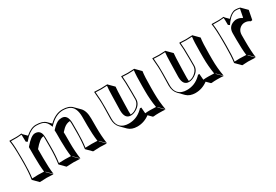

<svg xmlns="http://www.w3.org/2000/svg" viewBox="29 -1112 2661 1851"><g transform="rotate(-30 1359.0 -186.5)"><path d="M376 -305.7H374.5Q334.5 -304.2 268.6 -224.6V-123.5Q268.6 -14.2 278.8 56.6L222.2 0L220.2 2.9L276.4 59.6Q274.9 59.6 202.6 56.6Q202.6 56.6 125.5 59.6L68.8 2.9L67.9 0Q79.6 -82 80.1 -180.2V-234.9Q80.1 -367.7 68.8 -429.2L70.8 -432.1Q156.2 -428.2 201.2 -435.1Q205.1 -434.6 207 -433.1Q209 -429.7 210 -424.8L250 -385.3Q311 -438.5 365.2 -439Q440.9 -438.5 473.1 -406.7L511.2 -368.7Q583.5 -439 661.1 -439Q731.9 -438.5 766.1 -404.3L822.8 -347.7Q860.4 -309.1 860.4 -223.6V-123.5Q860.4 -28.3 872.6 56.6L815.9 0L814 2.9L870.6 59.6Q869.1 59.6 797.4 56.6Q797.4 56.6 717.8 59.6L661.1 2.9L660.2 0Q671.9 -82 671.9 -180.2V-272.9Q671.9 -291.5 669.9 -305.2Q630.4 -304.2 595.2 -272.5Q581.5 -259.8 564.5 -241.2Q565.4 -228 565.4 -211.4V-123.5Q565.4 -28.3 577.6 56.6L521 0L519 2.9L575.7 59.6Q574.2 59.6 502.4 56.6L422.4 59.6L366.2 2.9L365.2 0Q377 -82 377 -180.2V-281.2Q377 -294.9 376 -305.7ZM224.1 -342.8 217.8 -335.4 201.7 -346.7V-352.1Q201.7 -412.6 200.2 -423.3L199.7 -424.8Q158.2 -418.9 80.6 -421.4Q90.3 -356.9 89.8 -234.9V-180.2Q89.8 -84.5 79.1 -7.8Q118.2 -10.3 146 -9.8Q173.3 -9.8 210.9 -7.8Q202.1 -76.7 202.1 -180.2V-284.7L204.1 -287.6Q273.9 -371.6 317.9 -372.1Q374 -372.1 384.3 -315.4Q386.7 -299.8 387.2 -281.2V-180.2Q387.2 -84.5 376 -7.8Q418 -10.3 445.8 -9.8Q473.6 -9.8 509.8 -7.8Q499 -88.9 499 -180.2V-268.1Q499 -286.6 498 -297.4L497.6 -301.3L500.5 -304.7Q551.8 -361.3 589.8 -369.6Q602.5 -372.1 617.2 -372.1Q681.6 -370.1 682.1 -272.9V-180.2Q682.1 -84.5 671.4 -7.8Q713.4 -10.3 741.2 -9.8Q769 -9.8 804.7 -7.8Q793.9 -88.9 793.9 -180.2V-279.8Q793.9 -387.7 732.4 -416Q703.6 -428.7 661.1 -429.2Q582 -428.2 509.3 -352.1L498.5 -340.8L492.7 -355.5Q473.6 -402.8 440.9 -417Q412.6 -428.7 365.2 -429.2Q313 -429.2 252.9 -374.5Q236.8 -358.9 224.1 -342.8Z M1209 -66.9Q1252.4 -67.4 1289.6 -104.5Q1318.8 -134.8 1319.8 -168.9V-249Q1319.8 -373.5 1313 -429.2L1314.9 -432.1Q1316.4 -432.1 1382.8 -429.2L1460 -432.1L1460.9 -429.2L1517.1 -372.6Q1508.3 -318.4 1508.3 -192.4V-135.3Q1508.3 -34.7 1525.4 56.6L1468.8 0L1466.8 2.9L1523.4 59.6Q1503.9 56.6 1449.7 56.6Q1416 56.6 1392.1 59.6Q1385.7 59.1 1383.8 58.1L1345.7 20Q1283.2 66.4 1208.5 66.4Q1146 65.9 1110.8 31.7L1054.7 -24.9Q1018.6 -62.5 1018.6 -126L1021 -249Q1022.9 -332 1012.7 -429.2L1014.6 -432.1Q1016.1 -432.1 1085 -429.2L1159.7 -432.1L1160.6 -429.2L1217.3 -372.6Q1213.4 -345.7 1210 -208.5Q1209.5 -199.7 1209.5 -192.4L1207.5 -102.5Q1207 -82 1209 -66.9ZM1321.8 -62V-64H1319.8ZM1312.5 -70.8 1315.4 -74.2H1331.1L1336.4 -7.3Q1362.3 -10.3 1393.1 -9.8Q1427.2 -9.8 1457 -7.8Q1441.9 -98.6 1441.9 -191.9V-249Q1441.9 -370.6 1449.2 -421.4Q1409.7 -418.9 1382.8 -418.9Q1355.5 -418.9 1323.7 -421.4Q1329.6 -367.2 1329.6 -249V-168.9Q1329.6 -113.8 1272 -77.6Q1238.8 -57.1 1207.5 -57.1Q1142.1 -57.1 1140.6 -147Q1140.6 -153.3 1140.6 -159.2L1142.6 -249.5Q1143.6 -271.5 1144 -310.5Q1145.5 -387.7 1149.9 -421.4Q1112.8 -418.9 1085 -418.9Q1057.6 -418.9 1023.4 -421.4Q1032.7 -328.6 1030.8 -249L1028.8 -126Q1027.3 -34.2 1098.6 -8.3Q1122.6 0 1151.9 0Q1238.3 0 1302.2 -60.5Q1308.1 -65.9 1312.5 -70.8Z M1856 -66.9Q1899.4 -67.4 1936.5 -104.5Q1965.8 -134.8 1966.8 -168.9V-249Q1966.8 -373.5 1960 -429.2L1961.9 -432.1Q1963.4 -432.1 2029.8 -429.2L2106.9 -432.1L2107.9 -429.2L2164.1 -372.6Q2155.3 -318.4 2155.3 -192.4V-135.3Q2155.3 -34.7 2172.4 56.6L2115.7 0L2113.8 2.9L2170.4 59.6Q2150.9 56.6 2096.7 56.6Q2063 56.6 2039.1 59.6Q2032.7 59.1 2030.8 58.1L1992.7 20Q1930.2 66.4 1855.5 66.4Q1793 65.9 1757.8 31.7L1701.7 -24.9Q1665.5 -62.5 1665.5 -126L1668 -249Q1669.9 -332 1659.7 -429.2L1661.6 -432.1Q1663.1 -432.1 1731.9 -429.2L1806.6 -432.1L1807.6 -429.2L1864.3 -372.6Q1860.4 -345.7 1856.9 -208.5Q1856.4 -199.7 1856.4 -192.4L1854.5 -102.5Q1854 -82 1856 -66.9ZM1968.8 -62V-64H1966.8ZM1959.5 -70.8 1962.4 -74.2H1978L1983.4 -7.3Q2009.3 -10.3 2040 -9.8Q2074.2 -9.8 2104 -7.8Q2088.9 -98.6 2088.9 -191.9V-249Q2088.9 -370.6 2096.2 -421.4Q2056.6 -418.9 2029.8 -418.9Q2002.4 -418.9 1970.7 -421.4Q1976.6 -367.2 1976.6 -249V-168.9Q1976.6 -113.8 1918.9 -77.6Q1885.7 -57.1 1854.5 -57.1Q1789.1 -57.1 1787.6 -147Q1787.6 -153.3 1787.6 -159.2L1789.6 -249.5Q1790.5 -271.5 1791 -310.5Q1792.5 -387.7 1796.9 -421.4Q1759.8 -418.9 1731.9 -418.9Q1704.6 -418.9 1670.4 -421.4Q1679.7 -328.6 1677.7 -249L1675.8 -126Q1674.3 -34.2 1745.6 -8.3Q1769.5 0 1798.8 0Q1885.3 0 1949.2 -60.5Q1955.1 -65.9 1959.5 -70.8Z M2497.6 -388.2Q2545.9 -438.5 2587.9 -439Q2615.7 -438.5 2638.7 -432.1L2642.6 -428.2L2699.2 -371.6L2679.2 -268.6L2661.1 -266.6Q2636.2 -285.2 2603.5 -285.6Q2568.8 -285.6 2542.5 -259.3Q2519.5 -234.9 2519 -196.3V-123.5Q2519 -14.2 2529.3 56.6L2472.7 0L2470.7 2.9L2527.3 59.6Q2525.9 59.6 2445.3 56.6L2378.4 59.6L2321.8 2.9L2320.8 0Q2330.6 -68.4 2330.6 -180.2V-234.9Q2330.6 -367.7 2319.8 -429.2L2321.8 -432.1Q2407.2 -428.2 2451.7 -435.1Q2455.6 -434.6 2457.5 -433.1Q2459.5 -429.7 2460.9 -424.8ZM2475.1 -343.3 2469.2 -335 2452.6 -346.7V-352.1Q2452.6 -412.6 2450.7 -423.3V-424.3V-424.8Q2409.2 -418.9 2331.1 -421.4Q2340.8 -356.9 2340.8 -234.9V-180.2Q2340.8 -72.3 2332 -7.8Q2362.3 -9.8 2388.7 -9.8Q2417.5 -9.8 2461.4 -7.3Q2452.6 -76.2 2452.6 -180.2V-252.9Q2452.6 -326.7 2521 -347.7Q2535.6 -352.1 2546.9 -352.1Q2581.5 -351.6 2607.4 -333.5L2614.3 -334L2631.8 -423.8Q2611.3 -429.2 2587.9 -429.2Q2541.5 -429.2 2487.8 -361.3Q2481 -351.6 2475.1 -343.3Z"/></g></svg>

Font: Linux Biolinum Shadow O
Style: Bold
Weight: 700
Designer: Philipp H. Poll
Foundry: Philipp H. Poll
Version: Version 0.9.2